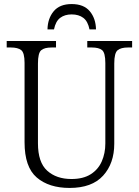

<svg xmlns="http://www.w3.org/2000/svg" viewBox="-20 -916 684 946"><path d="M323 10Q221 10 161 -41.5Q101 -93 101 -215V-606Q101 -656 84.5 -669Q68 -682 34 -682H13V-714H256V-682H234Q199 -682 183 -668.5Q167 -655 167 -603V-210Q167 -116 212.5 -75Q258 -34 332 -34Q390 -34 427 -57.5Q464 -81 481.5 -121Q499 -161 499 -209V-605Q499 -656 483 -669Q467 -682 433 -682H410V-714H631V-682H610Q576 -682 559.5 -668.5Q543 -655 543 -603V-208Q543 -111 488 -50.5Q433 10 323 10ZM214 -771Q215 -825 244.5 -860.5Q274 -896 333 -896Q393 -896 422.5 -860.5Q452 -825 453 -771H421Q413 -811 390.5 -828Q368 -845 333 -845Q299 -845 276.5 -828Q254 -811 246 -771Z"/></svg>

Font: Noto Serif SemiCondensed Light
Style: Regular
Weight: 300
Width: 4
Designer: Monotype Design Team
Foundry: Monotype Imaging Inc.
Version: Version 2.013